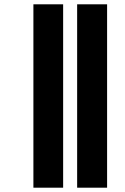

<svg xmlns="http://www.w3.org/2000/svg" viewBox="-20 -825 582 891"><path d="M338 46V-805H477V46ZM135 46V-805H273V46Z"/></svg>

Font: Noto Sans Kannada UI ExtraCondensed ExtraBold
Style: Regular
Weight: 800
Width: 2
Designer: Jelle Bosma - Monotype Design Team
Foundry: Monotype Imaging Inc.
Version: Version 2.005; ttfautohint (v1.8.4.7-5d5b)